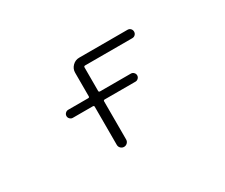

<svg xmlns="http://www.w3.org/2000/svg" viewBox="-91 -787 1182 1008"><g transform="rotate(-30 500.0 -283.5)"><path d="M261.7 -288.1Q252 -288.1 244.6 -295.4Q237.3 -302.7 237.3 -312.5Q237.3 -322.3 244.6 -329.6Q252 -336.9 261.7 -336.9H382.8Q390.6 -336.9 390.6 -343.8V-487.3Q390.6 -510.7 407.7 -527.8Q424.8 -544.9 448.2 -544.9H741.2Q752 -544.9 759.3 -537.6Q766.6 -530.3 766.6 -519.5Q766.6 -508.8 759.3 -501.5Q752 -494.1 741.2 -494.1H455.1Q447.3 -494.1 447.3 -486.3V-343.8Q447.3 -336.9 455.1 -336.9H641.6Q651.4 -336.9 658.7 -329.6Q666 -322.3 666 -312.5Q666 -302.7 658.7 -295.4Q651.4 -288.1 641.6 -288.1H455.1Q447.3 -288.1 447.3 -281.2V-49.8Q447.3 -38.1 439 -29.8Q430.7 -21.5 418.9 -21.5Q407.2 -21.5 398.9 -29.8Q390.6 -38.1 390.6 -49.8V-281.2Q390.6 -288.1 382.8 -288.1Z"/></g></svg>

Font: Rounded Mgen+ 2m light
Style: Regular
Weight: 200
Designer: [Source Han Sans]
Ryoko NISHIZUKA  (kana & ideographs); Paul D. Hunt (Latin, Greek & Cyrillic); Wenlong ZHANG  (bopomofo
Version: Version 1.059.20150602